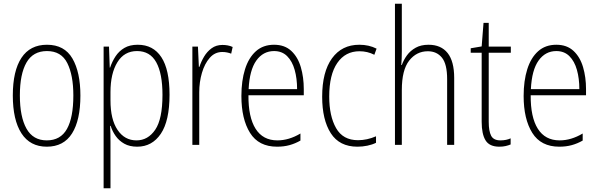

<svg xmlns="http://www.w3.org/2000/svg" viewBox="-20 -780 3225 1034"><path d="M413 -265Q413 -133 368 -61.5Q323 10 232 10Q142 10 95.5 -62Q49 -134 49 -266Q49 -398 95.5 -468.5Q142 -539 233 -539Q327 -539 370 -465Q413 -391 413 -265ZM87 -266Q87 -151 122.5 -87.5Q158 -24 232 -24Q306 -24 340.5 -85.5Q375 -147 375 -266Q375 -375 342.5 -440Q310 -505 233 -505Q158 -505 122.5 -443Q87 -381 87 -266Z M722 -539Q805 -539 849 -472Q893 -405 893 -270Q893 -129 846 -59.5Q799 10 719 10Q678 10 649.5 -6Q621 -22 603 -47.5Q585 -73 576 -102H573Q574 -85 574.5 -62.5Q575 -40 575 -16V234H538V-529H567L571 -416H573Q584 -449 602.5 -477Q621 -505 650 -522Q679 -539 722 -539ZM718 -505Q649 -505 612 -444.5Q575 -384 575 -284V-239Q575 -137 613 -80.5Q651 -24 715 -24Q777 -24 816 -81.5Q855 -139 855 -269Q855 -384 821.5 -444.5Q788 -505 718 -505Z M1178 -538Q1192 -538 1206 -535.5Q1220 -533 1233 -527L1225 -491Q1215 -495 1203 -497.5Q1191 -500 1177 -500Q1137 -500 1109.5 -468.5Q1082 -437 1067.5 -387.5Q1053 -338 1053 -283V0H1016V-529H1046L1051 -420H1054Q1063 -448 1079 -475Q1095 -502 1119.5 -520Q1144 -538 1178 -538Z M1456 -539Q1513 -539 1548.5 -506Q1584 -473 1600 -418.5Q1616 -364 1616 -300V-267H1318Q1317 -149 1356.5 -86.5Q1396 -24 1474 -24Q1536 -24 1598 -61V-23Q1570 -7 1539.5 1.5Q1509 10 1472 10Q1373 10 1326.5 -64.5Q1280 -139 1280 -263Q1280 -345 1299.5 -407Q1319 -469 1358 -504Q1397 -539 1456 -539ZM1456 -505Q1397 -505 1360.5 -454Q1324 -403 1319 -300H1580Q1580 -357 1567 -403.5Q1554 -450 1526.5 -477.5Q1499 -505 1456 -505Z M1905 10Q1808 10 1761.5 -62.5Q1715 -135 1715 -259Q1715 -393 1768 -466Q1821 -539 1915 -539Q1967 -539 2008 -518L1996 -485Q1959 -504 1916 -504Q1840 -504 1796.5 -441Q1753 -378 1753 -260Q1753 -155 1790 -90Q1827 -25 1908 -25Q1957 -25 2005 -46V-11Q1985 -1 1958.5 4.5Q1932 10 1905 10Z M2144 -503Q2144 -462 2141 -430H2144Q2154 -458 2172 -482.5Q2190 -507 2218.5 -523Q2247 -539 2288 -539Q2355 -539 2390.5 -494.5Q2426 -450 2426 -360V0H2388V-354Q2388 -435 2360 -469.5Q2332 -504 2284 -504Q2223 -504 2183.5 -453.5Q2144 -403 2144 -295V0H2107V-760H2144Z M2675 -24Q2691 -24 2705.5 -27Q2720 -30 2730 -35V-2Q2718 3 2703 6.5Q2688 10 2669 10Q2616 10 2595 -24Q2574 -58 2574 -124V-496H2515V-520L2574 -530L2584 -657H2612V-529H2731V-496H2612V-124Q2612 -74 2625 -49Q2638 -24 2675 -24Z M2976 -539Q3033 -539 3068.5 -506Q3104 -473 3120 -418.5Q3136 -364 3136 -300V-267H2838Q2837 -149 2876.5 -86.5Q2916 -24 2994 -24Q3056 -24 3118 -61V-23Q3090 -7 3059.5 1.5Q3029 10 2992 10Q2893 10 2846.5 -64.5Q2800 -139 2800 -263Q2800 -345 2819.5 -407Q2839 -469 2878 -504Q2917 -539 2976 -539ZM2976 -505Q2917 -505 2880.5 -454Q2844 -403 2839 -300H3100Q3100 -357 3087 -403.5Q3074 -450 3046.5 -477.5Q3019 -505 2976 -505Z"/></svg>

Font: Noto Sans Kannada Condensed ExtraLight
Style: Regular
Weight: 200
Width: 3
Designer: Jelle Bosma - Monotype Design Team
Foundry: Monotype Imaging Inc.
Version: Version 2.005; ttfautohint (v1.8.4.7-5d5b)